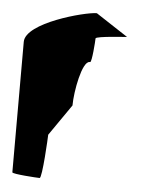

<svg xmlns="http://www.w3.org/2000/svg" viewBox="-45 -601 486 639"><g transform="rotate(5 197.5 -281.5)"><path d="M19 -11C19 -5 103 0 111 0C120 0 127 -139 127 -146L199 -250C199 -297 218 -399 243 -399H245C251 -399 256 -470 256 -479C256 -487 366 -493 360 -493L253 -563C213 -563 19 -511 19 -447Z"/></g></svg>

Font: Ampere
Style: SCUltCnd
Weight: 400
Version: Version 1